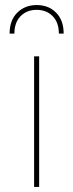

<svg xmlns="http://www.w3.org/2000/svg" viewBox="-20 -740 290 760"><path d="M115 0V-517H135V0ZM18 -607Q18 -660 48.5 -690Q79 -720 125 -720Q172 -720 202 -690Q232 -660 232 -607H213Q213 -651 188.5 -676Q164 -701 125 -701Q86 -701 61.5 -676Q37 -651 37 -607Z"/></svg>

Font: Montserrat Alternates Thin
Style: Regular
Weight: 100
Designer: Julieta Ulanovsky
Foundry: Julieta Ulanovsky
Version: Version 9.000